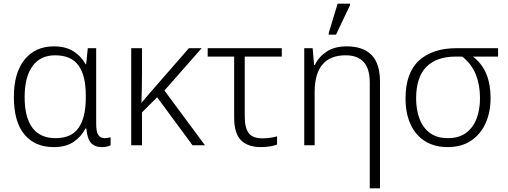

<svg xmlns="http://www.w3.org/2000/svg" viewBox="-20 -796 2784 1052"><path d="M275 10Q171 10 113.5 -59.5Q56 -129 56 -264Q56 -398 115 -470Q174 -542 275 -542Q340 -542 383 -514.5Q426 -487 449 -444H452L461 -532H507V-119Q507 -73 519 -56Q531 -39 553 -39Q570 -39 586 -44V0Q579 4 566 7Q553 10 539 10Q499 10 478.5 -13Q458 -36 453 -92H448Q427 -49 384.5 -19.5Q342 10 275 10ZM284 -39Q372 -39 411 -96Q450 -153 450 -260V-274Q450 -382 410 -437.5Q370 -493 282 -493Q201 -493 158 -433.5Q115 -374 115 -264Q115 -153 157.5 -96Q200 -39 284 -39Z M1085 -532 881 -300 1103 0H1035L841 -263L758 -180V0H699V-532H758V-391Q758 -347 757 -306.5Q756 -266 755 -232Q768 -248 779.5 -261.5Q791 -275 804 -290L1015 -532Z M1410 10Q1338 10 1300.5 -27.5Q1263 -65 1263 -152V-486H1118V-532H1524V-486H1321V-159Q1321 -96 1342.5 -67Q1364 -38 1418 -38Q1438 -38 1460 -41Q1482 -44 1498 -49V-4Q1484 2 1460 6Q1436 10 1410 10Z M2006 236V-344Q2006 -493 1874 -493Q1704 -493 1704 -290V0H1647V-532H1693L1701 -440H1705Q1726 -484 1769.5 -513Q1813 -542 1880 -542Q1969 -542 2015.5 -495Q2062 -448 2062 -348V236ZM1781 -606V-615L1830 -776H1898V-768L1821 -606Z M2433 10Q2360 10 2308 -23Q2256 -56 2229 -116Q2202 -176 2202 -256Q2202 -397 2276 -464.5Q2350 -532 2482 -532H2709V-486H2571Q2622 -447 2645 -390Q2668 -333 2668 -259Q2668 -182 2641 -121.5Q2614 -61 2561.5 -25.5Q2509 10 2433 10ZM2435 -39Q2494 -39 2533 -67.5Q2572 -96 2591 -145.5Q2610 -195 2610 -258Q2610 -330 2587.5 -387Q2565 -444 2513 -486H2477Q2372 -486 2316 -429.5Q2260 -373 2260 -256Q2260 -195 2278.5 -145.5Q2297 -96 2335.5 -67.5Q2374 -39 2435 -39Z"/></svg>

Font: Noto Sans Light
Style: Regular
Weight: 300
Designer: Monotype Design Team
Foundry: Monotype Imaging Inc.
Version: Version 2.007